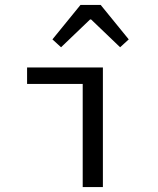

<svg xmlns="http://www.w3.org/2000/svg" viewBox="-20 -760 640 780"><path d="M316 0V-419H90V-486H398V0ZM228 -568 193 -600 307 -740H389L503 -600L468 -568L350 -681H346Z"/></svg>

Font: Source Code Pro
Style: Regular
Weight: 400
Monospace: yes
Designer: Paul D. Hunt, Teo Tuominen
Foundry: Adobe Systems Incorporated
Version: Version 2.030;PS 1.000;hotconv 16.6.51;makeotf.lib2.5.65220